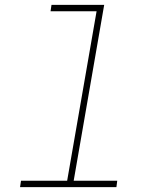

<svg xmlns="http://www.w3.org/2000/svg" viewBox="-20 -770 627 790"><path d="M191.9 -750H408.7L283.2 -26.4H462.4L459 0H62.5L66.4 -26.4H256.3L377.4 -723.6H188Z"/></svg>

Font: Roboto Mono Thin
Style: Italic
Weight: 250
Designer: Google
Version: Version 2.000985; 2015; ttfautohint (v1.3)